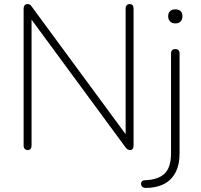

<svg xmlns="http://www.w3.org/2000/svg" viewBox="-20 -731 987 943"><path d="M116 6Q107 6 101.5 0Q96 -6 96 -16V-688Q96 -699 101 -705Q106 -711 114 -711Q123 -711 127.5 -708Q132 -705 137 -697L619 -42H597V-689Q597 -700 602.5 -705.5Q608 -711 617 -711Q626 -711 631 -705.5Q636 -700 636 -689V-17Q636 -6 631.5 0Q627 6 619 6Q612 6 606.5 2.5Q601 -1 596 -8L114 -663H135V-16Q135 -6 130 0Q125 6 116 6ZM696 192Q687 192 681.5 188.5Q676 185 674 179Q672 173 673 167.5Q674 162 679 158Q684 154 693 154Q757 152 788.5 121.5Q820 91 820 22V-468Q820 -479 825.5 -484.5Q831 -490 841 -490Q851 -490 856.5 -484.5Q862 -479 862 -468V21Q862 79 841.5 117Q821 155 784 173.5Q747 192 696 192ZM841 -616Q825 -616 815.5 -625.5Q806 -635 806 -651Q806 -668 815.5 -676.5Q825 -685 841 -685Q858 -685 867 -676.5Q876 -668 876 -651Q876 -635 867 -625.5Q858 -616 841 -616Z"/></svg>

Font: Nunito ExtraLight
Style: Regular
Weight: 200
Designer: Vernon Adams
Foundry: Vernon Adams
Version: Version 3.602;April 4, 2023;FontCreator 14.0.0.2856 64-bit